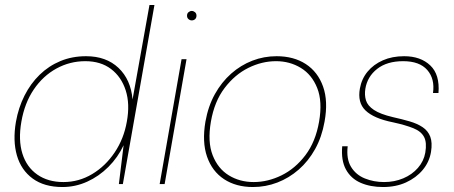

<svg xmlns="http://www.w3.org/2000/svg" viewBox="-20 -740 1826 772"><path d="M231 12Q158 12 111.5 -22Q65 -56 48 -115Q31 -174 44 -250Q54 -307 78.5 -355.5Q103 -404 139.5 -439.5Q176 -475 223 -494.5Q270 -514 326 -514Q407 -514 456.5 -467Q506 -420 513 -340L581 -720H601L474 0H458L477 -156Q454 -107 416 -69Q378 -31 330.5 -9.5Q283 12 231 12ZM235 -8Q297 -8 350.5 -40Q404 -72 441 -127Q478 -182 490 -251Q503 -322 485.5 -376.5Q468 -431 426.5 -462.5Q385 -494 323 -494Q261 -494 207 -464.5Q153 -435 116 -380.5Q79 -326 66 -251Q53 -177 70 -122.5Q87 -68 130 -38Q173 -8 235 -8Z M622 0 710 -502H730L642 0ZM751 -658Q744 -658 738 -663Q732 -668 732 -677Q732 -686 738 -691Q744 -696 751 -696Q758 -696 764 -691Q770 -686 770 -677Q770 -668 764.5 -663Q759 -658 751 -658Z M997 12Q929 12 881 -19.5Q833 -51 812.5 -110Q792 -169 806 -251Q817 -313 844 -361.5Q871 -410 909.5 -444Q948 -478 994.5 -496Q1041 -514 1092 -514Q1161 -514 1209.5 -482.5Q1258 -451 1279 -392Q1300 -333 1285 -251Q1274 -189 1247 -140.5Q1220 -92 1181 -58Q1142 -24 1095 -6Q1048 12 997 12ZM1000 -8Q1057 -8 1112 -35Q1167 -62 1208 -116Q1249 -170 1263 -251Q1277 -332 1255.5 -386Q1234 -440 1189.5 -467Q1145 -494 1090 -494Q1033 -494 978.5 -467Q924 -440 883 -386Q842 -332 828 -251Q814 -170 835 -116Q856 -62 900 -35Q944 -8 1000 -8Z M1520 12Q1469 12 1430 -5Q1391 -22 1371 -58.5Q1351 -95 1356 -152H1378Q1372 -101 1391.5 -69Q1411 -37 1447 -22.5Q1483 -8 1524 -8Q1566 -8 1601.5 -23Q1637 -38 1660.5 -65Q1684 -92 1690 -126Q1697 -167 1685 -189.5Q1673 -212 1642 -224.5Q1611 -237 1561 -248Q1521 -256 1493.5 -268Q1466 -280 1449.5 -296Q1433 -312 1427.5 -334Q1422 -356 1427 -384Q1434 -423 1458 -452Q1482 -481 1519.5 -497.5Q1557 -514 1605 -514Q1671 -514 1710 -477Q1749 -440 1743 -366H1721Q1729 -423 1698 -458.5Q1667 -494 1601 -494Q1536 -494 1496.5 -463Q1457 -432 1449 -383Q1445 -358 1451.5 -336.5Q1458 -315 1483.5 -298Q1509 -281 1560 -269Q1596 -261 1627 -252Q1658 -243 1679.5 -228.5Q1701 -214 1710 -190.5Q1719 -167 1713 -129Q1706 -88 1679.5 -56.5Q1653 -25 1612.5 -6.5Q1572 12 1520 12Z"/></svg>

Font: DM Sans 16pt Thin
Style: Italic
Weight: 250
Italic angle: -10°
Version: Version 4.004;gftools[0.9.30]